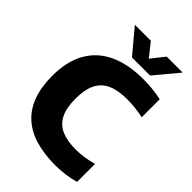

<svg xmlns="http://www.w3.org/2000/svg" viewBox="-275 -1062 1184 1184"><g transform="rotate(45 317.0 -470.0)"><path d="M442 10Q344.5 10 269.2 -12.2Q194 -34.5 142.5 -80.8Q91 -127 64.5 -198.5Q38 -270 38 -368Q38 -493 85.8 -578Q133.5 -663 225.5 -706.5Q317.5 -750 450 -750Q492 -750 531.8 -746Q571.5 -742 609 -733.5V-576.5Q575 -584 539.8 -588Q504.5 -592 466.5 -592Q388.5 -592 338 -569.2Q287.5 -546.5 263.2 -497.5Q239 -448.5 239 -370Q239 -290 263 -241.2Q287 -192.5 336.2 -170.2Q385.5 -148 461 -148Q498 -148 535.2 -153.8Q572.5 -159.5 609 -169.5V-13Q574 -2.5 530.2 3.8Q486.5 10 442 10ZM305.5 -795 176 -950H315.5L398.5 -845H370.5L453.5 -950H593L463.5 -795Z"/></g></svg>

Font: Encode Sans SC ExtraBold
Style: Regular
Weight: 800
Version: Version 3.002